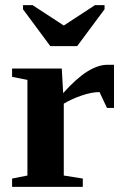

<svg xmlns="http://www.w3.org/2000/svg" viewBox="-20 -725 484 745"><path d="M225.1 -363.8Q277.8 -422.4 319.6 -448Q361.3 -473.6 396 -473.6H422.4V-306.2H395L366.2 -367.7Q335.4 -367.7 296.4 -354.2Q257.3 -340.8 227.5 -322.8V-43.9L301.3 -32.2V0H26.9V-32.2L86.4 -43.9V-415L26.9 -426.8V-459H219.7ZM385.7 -705.1V-689L279.3 -545.9H175.3L69.3 -689V-705.1H106.4L227.5 -626L348.6 -705.1Z"/></svg>

Font: Tinos
Style: Bold
Weight: 700
Designer: Steve Matteson
Foundry: Monotype Imaging Inc.
Version: Version 1.23